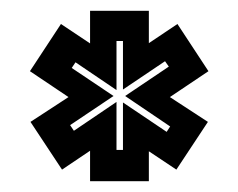

<svg xmlns="http://www.w3.org/2000/svg" viewBox="-20 -784 442 356"><path d="M147 -448V-504.5L95 -469.5L36.5 -558L107 -604L35.5 -652L93 -739.5L147 -703.5V-764H256V-704L309 -739.5L366.5 -652L295 -604L365.5 -558L307 -469.5L256 -503.5V-448ZM196 -506H208V-594L289 -539.5L295.5 -549.5L212 -606L293 -660.5L286 -670.5L208 -618V-708H196V-617L120 -668.5L113 -658L190.5 -606L110 -552L117 -541.5L196 -595Z"/></svg>

Font: Tourney
Style: Bold
Weight: 700
Designer: Tyler Finck
Foundry: Etcetera Type Co
Version: Version 1.015